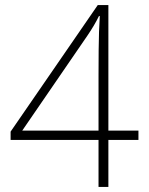

<svg xmlns="http://www.w3.org/2000/svg" viewBox="-20 -740 591 760"><path d="M370 -186H22V-219L367 -720H409V-223H528V-186H409V0H370ZM370 -223V-441Q370 -500 370.5 -541.5Q371 -583 372 -615Q373 -647 375 -676L372 -677Q354 -640 326 -599L68 -223Z"/></svg>

Font: Noto Sans Bengali ExtraLight
Style: Regular
Weight: 200
Designer: Jelle Bosma - Monotype Design Team
Foundry: Monotype Imaging Inc.
Version: Version 2.003; ttfautohint (v1.8.4.7-5d5b)